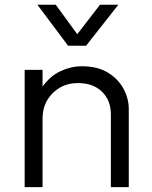

<svg xmlns="http://www.w3.org/2000/svg" viewBox="-20 -774 630 794"><path d="M82 0V-485H156V-416Q188.5 -460.5 231.2 -480.2Q274 -500 318.5 -500Q383.5 -500 426.5 -473.5Q469.5 -447 491 -406.5Q512.5 -366 512.5 -324V0H438.5V-301.5Q438.5 -359 401.8 -394.8Q365 -430.5 302 -430.5Q261 -430.5 228 -411.8Q195 -393 175.5 -360Q156 -327 156 -283V0ZM261.5 -585 134.5 -754.5H210.5L299.5 -632.5L393.5 -754.5H469.5L336 -585Z"/></svg>

Font: Geologica ExtraLight
Style: Regular
Weight: 200
Designer: Sindre Bremnes, Frode Helland
Foundry: Monokrom Skriftforlag AS
Version: Version 1.010; ttfautohint (v1.8.4.7-5d5b);gftools[0.9.28]